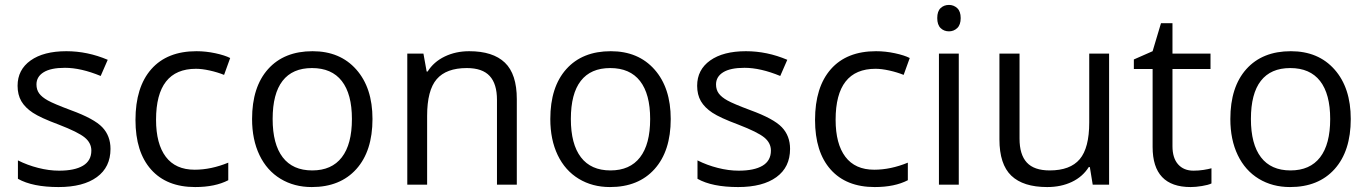

<svg xmlns="http://www.w3.org/2000/svg" viewBox="-20 -754 5592 784"><path d="M431.2 -146Q431.2 -71.3 375.5 -30.8Q319.8 9.8 219.2 9.8Q112.8 9.8 53.2 -23.9V-99.1Q91.8 -79.6 136 -68.4Q180.2 -57.1 221.2 -57.1Q284.7 -57.1 318.8 -77.4Q353 -97.7 353 -139.2Q353 -170.4 325.9 -192.6Q298.8 -214.8 220.2 -245.1Q145.5 -272.9 114 -293.7Q82.5 -314.5 67.1 -340.8Q51.8 -367.2 51.8 -403.8Q51.8 -469.2 105 -507.1Q158.2 -544.9 251 -544.9Q337.4 -544.9 419.9 -509.8L391.1 -443.8Q310.5 -477.1 245.1 -477.1Q187.5 -477.1 158.2 -459Q128.9 -440.9 128.9 -409.2Q128.9 -387.7 139.9 -372.6Q150.9 -357.4 175.3 -343.8Q199.7 -330.1 269 -304.2Q364.3 -269.5 397.7 -234.4Q431.2 -199.2 431.2 -146Z M776.9 9.8Q660.6 9.8 596.9 -61.8Q533.2 -133.3 533.2 -264.2Q533.2 -398.4 597.9 -471.7Q662.6 -544.9 782.2 -544.9Q820.8 -544.9 859.4 -536.6Q897.9 -528.3 919.9 -517.1L895 -448.2Q868.2 -459 836.4 -466.1Q804.7 -473.1 780.3 -473.1Q617.2 -473.1 617.2 -265.1Q617.2 -166.5 657 -113.8Q696.8 -61 774.9 -61Q841.8 -61 912.1 -89.8V-18.1Q858.4 9.8 776.9 9.8Z M1501 -268.1Q1501 -137.2 1435.1 -63.7Q1369.1 9.8 1252.9 9.8Q1181.2 9.8 1125.5 -23.9Q1069.8 -57.6 1039.6 -120.6Q1009.3 -183.6 1009.3 -268.1Q1009.3 -398.9 1074.7 -471.9Q1140.1 -544.9 1256.3 -544.9Q1368.7 -544.9 1434.8 -470.2Q1501 -395.5 1501 -268.1ZM1093.3 -268.1Q1093.3 -165.5 1134.3 -111.8Q1175.3 -58.1 1254.9 -58.1Q1334.5 -58.1 1375.7 -111.6Q1417 -165 1417 -268.1Q1417 -370.1 1375.7 -423.1Q1334.5 -476.1 1253.9 -476.1Q1174.3 -476.1 1133.8 -423.8Q1093.3 -371.6 1093.3 -268.1Z M2009.3 0V-346.2Q2009.3 -411.6 1979.5 -443.8Q1949.7 -476.1 1886.2 -476.1Q1802.2 -476.1 1763.2 -430.7Q1724.1 -385.3 1724.1 -280.8V0H1643.1V-535.2H1709L1722.2 -461.9H1726.1Q1751 -501.5 1795.9 -523.2Q1840.8 -544.9 1896 -544.9Q1992.7 -544.9 2041.5 -498.3Q2090.3 -451.7 2090.3 -349.1V0Z M2718.8 -268.1Q2718.8 -137.2 2652.8 -63.7Q2586.9 9.8 2470.7 9.8Q2398.9 9.8 2343.3 -23.9Q2287.6 -57.6 2257.3 -120.6Q2227.1 -183.6 2227.1 -268.1Q2227.1 -398.9 2292.5 -471.9Q2357.9 -544.9 2474.1 -544.9Q2586.4 -544.9 2652.6 -470.2Q2718.8 -395.5 2718.8 -268.1ZM2311 -268.1Q2311 -165.5 2352.1 -111.8Q2393.1 -58.1 2472.7 -58.1Q2552.2 -58.1 2593.5 -111.6Q2634.8 -165 2634.8 -268.1Q2634.8 -370.1 2593.5 -423.1Q2552.2 -476.1 2471.7 -476.1Q2392.1 -476.1 2351.6 -423.8Q2311 -371.6 2311 -268.1Z M3206.1 -146Q3206.1 -71.3 3150.4 -30.8Q3094.7 9.8 2994.1 9.8Q2887.7 9.8 2828.1 -23.9V-99.1Q2866.7 -79.6 2910.9 -68.4Q2955.1 -57.1 2996.1 -57.1Q3059.6 -57.1 3093.8 -77.4Q3127.9 -97.7 3127.9 -139.2Q3127.9 -170.4 3100.8 -192.6Q3073.7 -214.8 2995.1 -245.1Q2920.4 -272.9 2888.9 -293.7Q2857.4 -314.5 2842 -340.8Q2826.7 -367.2 2826.7 -403.8Q2826.7 -469.2 2879.9 -507.1Q2933.1 -544.9 3025.9 -544.9Q3112.3 -544.9 3194.8 -509.8L3166 -443.8Q3085.4 -477.1 3020 -477.1Q2962.4 -477.1 2933.1 -459Q2903.8 -440.9 2903.8 -409.2Q2903.8 -387.7 2914.8 -372.6Q2925.8 -357.4 2950.2 -343.8Q2974.6 -330.1 3043.9 -304.2Q3139.2 -269.5 3172.6 -234.4Q3206.1 -199.2 3206.1 -146Z M3551.8 9.8Q3435.5 9.8 3371.8 -61.8Q3308.1 -133.3 3308.1 -264.2Q3308.1 -398.4 3372.8 -471.7Q3437.5 -544.9 3557.1 -544.9Q3595.7 -544.9 3634.3 -536.6Q3672.9 -528.3 3694.8 -517.1L3669.9 -448.2Q3643.1 -459 3611.3 -466.1Q3579.6 -473.1 3555.2 -473.1Q3392.1 -473.1 3392.1 -265.1Q3392.1 -166.5 3431.9 -113.8Q3471.7 -61 3549.8 -61Q3616.7 -61 3687 -89.8V-18.1Q3633.3 9.8 3551.8 9.8Z M3895 0H3814V-535.2H3895ZM3807.1 -680.2Q3807.1 -708 3820.8 -720.9Q3834.5 -733.9 3855 -733.9Q3874.5 -733.9 3888.7 -720.7Q3902.8 -707.5 3902.8 -680.2Q3902.8 -652.8 3888.7 -639.4Q3874.5 -626 3855 -626Q3834.5 -626 3820.8 -639.4Q3807.1 -652.8 3807.1 -680.2Z M4143.1 -535.2V-188Q4143.1 -122.6 4172.9 -90.3Q4202.6 -58.1 4266.1 -58.1Q4350.1 -58.1 4388.9 -104Q4427.7 -149.9 4427.7 -253.9V-535.2H4508.8V0H4441.9L4430.2 -71.8H4425.8Q4400.9 -32.2 4356.7 -11.2Q4312.5 9.8 4255.9 9.8Q4158.2 9.8 4109.6 -36.6Q4061 -83 4061 -185.1V-535.2Z M4853.5 -57.1Q4875 -57.1 4895 -60.3Q4915 -63.5 4926.8 -66.9V-4.9Q4913.6 1.5 4887.9 5.6Q4862.3 9.8 4841.8 9.8Q4686.5 9.8 4686.5 -153.8V-472.2H4609.9V-511.2L4686.5 -544.9L4720.7 -659.2H4767.6V-535.2H4922.9V-472.2H4767.6V-157.2Q4767.6 -108.9 4790.5 -83Q4813.5 -57.1 4853.5 -57.1Z M5495.6 -268.1Q5495.6 -137.2 5429.7 -63.7Q5363.8 9.8 5247.6 9.8Q5175.8 9.8 5120.1 -23.9Q5064.5 -57.6 5034.2 -120.6Q5003.9 -183.6 5003.9 -268.1Q5003.9 -398.9 5069.3 -471.9Q5134.8 -544.9 5251 -544.9Q5363.3 -544.9 5429.4 -470.2Q5495.6 -395.5 5495.6 -268.1ZM5087.9 -268.1Q5087.9 -165.5 5128.9 -111.8Q5169.9 -58.1 5249.5 -58.1Q5329.1 -58.1 5370.4 -111.6Q5411.6 -165 5411.6 -268.1Q5411.6 -370.1 5370.4 -423.1Q5329.1 -476.1 5248.5 -476.1Q5168.9 -476.1 5128.4 -423.8Q5087.9 -371.6 5087.9 -268.1Z"/></svg>

Font: Zoram GWebM
Style: Regular
Weight: 400
Foundry: Ascender Corporation
Version: Version 1.000